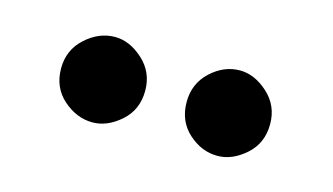

<svg xmlns="http://www.w3.org/2000/svg" viewBox="-34 -684 504 291"><g transform="rotate(15 217.5 -538.0)"><path d="M53 -538Q53 -567 74 -586Q95 -605 120 -605Q143 -605 164 -586Q185 -567 185 -538Q185 -508 164 -489.5Q143 -471 120 -471Q95 -471 74 -489.5Q53 -508 53 -538ZM250 -538Q250 -567 270.5 -586Q291 -605 316 -605Q339 -605 360 -586Q381 -567 381 -538Q381 -508 360 -489.5Q339 -471 316 -471Q291 -471 270.5 -489.5Q250 -508 250 -538Z"/></g></svg>

Font: Reem Kufi SemiBold
Style: Regular
Weight: 600
Designer: Khaled Hosny
Version: Version 1.001